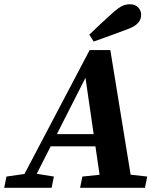

<svg xmlns="http://www.w3.org/2000/svg" viewBox="-49 -896 757 916"><path d="M-29 0H197.2L208.1 -53.7L114.8 -68.7H86L-18.1 -53.7L-29 0ZM33 0H92.3L390 -586.3L355.1 -550.3L435.1 0H584.4L477.4 -657H378.6L33 0ZM179.8 -197.8H475.2L469.5 -256.1H203.2L179.8 -197.8ZM333.1 0H642.5L653.4 -53.7L518.6 -68.7H489.7L344 -53.7L333.1 0ZM377.1 -730.7 398 -697.8C453.1 -717 508.1 -737.5 563.2 -758.1C614.1 -777.2 624.4 -803 624.4 -825.8C624.4 -851.1 605.2 -875.7 572.5 -875.7C545.3 -875.7 527.4 -867.8 493 -838.7C453.5 -803.8 415.1 -767 377.1 -730.7Z"/></svg>

Font: Source Serif Variable
Style: Italic
Weight: 389
Italic angle: -12°
Designer: Frank Grießhammer
Foundry: Adobe Systems Incorporated
Version: Version 3.001;hotconv 1.0.111;makeotfexe 2.5.65597